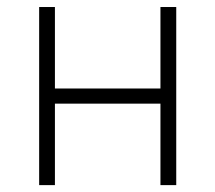

<svg xmlns="http://www.w3.org/2000/svg" viewBox="-20 -538 626 558"><path d="M446.3 0V-236.8H139.6V0H93.8V-517.6H139.6V-280.8H446.3V-517.6H492.2V0Z"/></svg>

Font: Cascadia Mono ExtraLight
Style: Regular
Weight: 200
Monospace: yes
Designer: Aaron Bell
Foundry: Saja Typeworks
Version: Version 2404.023; ttfautohint (v1.8.4)